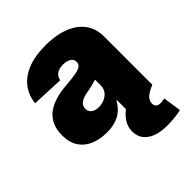

<svg xmlns="http://www.w3.org/2000/svg" viewBox="-205 -666 1000 1000"><g transform="rotate(-45 294.5 -166.5)"><path d="M201.2 9.3Q148.9 9.3 109.1 -7.8Q69.3 -24.9 46.9 -59.1Q24.4 -93.3 24.4 -146Q24.4 -189.9 39.6 -220.9Q54.7 -252 81.8 -271.5Q108.9 -291 145.3 -301.5Q181.6 -312 223.6 -314.9Q269 -318.4 296.6 -323.2Q324.2 -328.1 336.7 -337.2Q349.1 -346.2 349.1 -361.3V-363.3Q349.1 -375.5 341.6 -384.5Q334 -393.6 320.8 -398.4Q307.6 -403.3 289.1 -403.3Q270 -403.3 255.6 -397.9Q241.2 -392.6 232.4 -382.1Q223.6 -371.6 221.2 -355.5L43.5 -363.3Q49.3 -416.5 79.1 -455.8Q108.9 -495.1 162.8 -516.8Q216.8 -538.6 294.9 -538.6Q353.5 -538.6 399.9 -525.9Q446.3 -513.2 478.3 -489.3Q510.3 -465.3 526.9 -432.1Q543.5 -398.9 543.5 -357.9V0H356.4V-74.2H353.5Q336.4 -43.5 314 -25.4Q291.5 -7.3 263.4 1Q235.4 9.3 201.2 9.3ZM264.6 -113.8Q286.1 -113.8 305.9 -122.3Q325.7 -130.9 338.4 -147.2Q351.1 -163.6 351.1 -187.5V-230Q343.3 -227.5 335 -224.9Q326.7 -222.2 317.1 -220Q307.6 -217.8 296.6 -215.6Q285.6 -213.4 272.9 -210.9Q251.5 -207.5 237.1 -200.2Q222.7 -192.9 215.3 -182.1Q208 -171.4 208 -157.7Q208 -143.6 215.3 -133.8Q222.7 -124 235.4 -118.9Q248 -113.8 264.6 -113.8ZM450.7 206.1Q377.4 206.1 337.2 177.5Q296.9 148.9 296.9 98.1Q296.9 65.9 313 40Q329.1 14.2 356.4 -7.8L543.9 0Q503.4 16.6 488 32.5Q472.7 48.3 472.7 67.4Q472.7 83 481.4 90.8Q490.2 98.6 507.3 98.6Q515.1 98.6 522.2 97.4Q529.3 96.2 536.6 94.2L551.8 194.8Q532.2 200.2 503.2 203.1Q474.1 206.1 450.7 206.1Z"/></g></svg>

Font: Inter 24pt Black
Style: Regular
Weight: 900
Designer: Rasmus Andersson
Foundry: rsms
Version: Version 4.001;git-66647c0bb